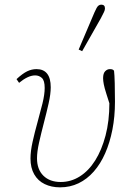

<svg xmlns="http://www.w3.org/2000/svg" viewBox="-20 -793 555 825"><path d="M238 12Q201 12 172 -2Q143 -16 127 -44Q111 -72 111 -112Q111 -143 120 -183.5Q129 -224 141 -267Q153 -310 162.5 -348.5Q172 -387 172 -415Q172 -447 160 -458Q148 -469 131 -469Q115 -469 97.5 -460.5Q80 -452 62 -437L51 -453Q77 -477 96.5 -486.5Q116 -496 137 -496Q167 -496 182.5 -476.5Q198 -457 198 -418Q198 -389 189 -349Q180 -309 168.5 -265Q157 -221 148 -181Q139 -141 139 -113Q139 -65 166.5 -38Q194 -11 241 -11Q285 -11 323 -35Q361 -59 389 -103.5Q417 -148 433.5 -210.5Q450 -273 450 -350Q450 -365 450 -378Q450 -391 450 -403L460 -380L458 -324Q445 -365 437 -390Q429 -415 426 -430.5Q423 -446 423 -457Q423 -478 432 -487Q441 -496 452 -496Q459 -496 463 -494.5Q467 -493 470 -489Q472 -473 473 -436Q474 -399 474 -356Q474 -292 463 -236Q452 -180 432 -134.5Q412 -89 383 -56Q354 -23 317.5 -5.5Q281 12 238 12ZM318 -580Q335 -620 352 -660Q369 -700 386 -740Q391 -751 395 -758.5Q399 -766 404 -769.5Q409 -773 415 -773Q423 -773 427 -769Q431 -765 431 -757Q431 -750 427 -741.5Q423 -733 413 -714Q393 -679 373 -643.5Q353 -608 333 -573Z"/></svg>

Font: Source Serif 4 ExtraLight
Style: Italic
Weight: 250
Italic angle: -12°
Designer: Frank Grießhammer
Foundry: Adobe Systems Incorporated
Version: Version 4.004;hotconv 1.0.116;makeotfexe 2.5.65601